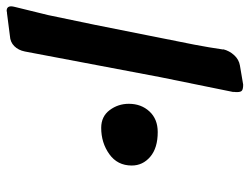

<svg xmlns="http://www.w3.org/2000/svg" viewBox="-146 -666 768 591"><g transform="rotate(90 238.5 -371.0)"><path d="M145 -725 204 -735Q217 -735 222 -731.5Q227 -728 227 -716Q227 -709 226 -705L227 -706L181 -480L102 -63Q98 -43 85.5 -30.5Q73 -18 54 -17L-16 -8H-18L-23 -7Q-37 -7 -37 -21Q-37 -25 -35 -33L-10 -135L20 -279L81 -585Q84 -600 89 -629.5Q94 -659 96 -674L95 -673Q100 -693 113.5 -707.5Q127 -722 145 -725ZM337 -298Q302 -298 282.5 -324Q263 -350 263 -383Q263 -421 286.5 -446.5Q310 -472 350 -472Q399 -472 426 -449Q453 -426 453 -392Q453 -348 418 -323Q383 -298 337 -298Z"/></g></svg>

Font: Bangerz Fix
Style: Regular
Weight: 400
Designer: vernon adams
Foundry: Vernon Adams
Version: Version 2.10;December 28, 2023;FontCreator 13.0.0.2683 64-bi